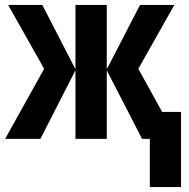

<svg xmlns="http://www.w3.org/2000/svg" viewBox="-20 -567 770 784"><path d="M691.9 -546.9 544.9 -286.1 642.1 -109.9H719.2V196.8H591.8V0H560.1L416 -279.8V0H288.1V-279.8L145 0H1L160.2 -286.1L13.2 -546.9H152.8L288.1 -284.2V-546.9H416V-284.2L551.8 -546.9Z"/></svg>

Font: Open Sans Condensed
Style: Regular
Weight: 400
Width: 3
Designer: Monotype Design Team
Foundry: Monotype Imaging Inc.
Version: Version 3.000